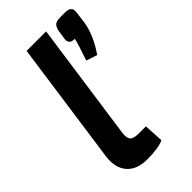

<svg xmlns="http://www.w3.org/2000/svg" viewBox="-221 -766 842 842"><g transform="rotate(-45 200.0 -344.5)"><path d="M246 -700 168 -150Q164 -119 174.5 -107.5Q185 -96 217 -96H261L266 -5Q234 11 163 11Q100 11 68 -25Q36 -61 44 -126L125 -700ZM335 -700H364Q406 -700 399 -662L392 -609Q382 -542 331 -468L280 -485Q306 -559 312 -588Q295 -587 286.5 -595Q278 -603 280 -619L287 -665Q292 -685 301.5 -692.5Q311 -700 335 -700Z"/></g></svg>

Font: Exo 2.0 Semi Bold
Style: Italic
Weight: 600
Italic angle: -8°
Designer: Natanael Gama
Version: Version 1.001;PS 001.001;hotconv 1.0.70;makeotf.lib2.5.58329